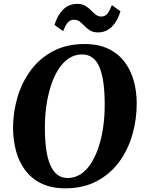

<svg xmlns="http://www.w3.org/2000/svg" viewBox="-20 -986 766 1016"><path d="M325 10.5Q251.5 10.5 199 -15.2Q146.5 -41 113.5 -85Q80.5 -129 65 -186.5Q49.5 -244 49 -307Q49 -392 72.5 -471.5Q96 -551 143.2 -614.5Q190.5 -678 261.5 -715.5Q332.5 -753 427.5 -753Q501.5 -753 554 -727.5Q606.5 -702 639.5 -658Q672.5 -614 688 -557.5Q703.5 -501 703.5 -439Q703.5 -353 680.2 -272.5Q657 -192 609.8 -128.2Q562.5 -64.5 491.5 -27Q420.5 10.5 325 10.5ZM337.5 -44Q376.5 -44 408 -65Q439.5 -86 463 -123.5Q486.5 -161 502.5 -210.2Q518.5 -259.5 526.5 -317Q534.5 -374.5 534 -435.5Q534 -497.5 527.5 -546Q521 -594.5 507.2 -628.5Q493.5 -662.5 470.5 -680.2Q447.5 -698 414 -698Q375.5 -698 344 -677Q312.5 -656 289 -619Q265.5 -582 249.5 -532.8Q233.5 -483.5 225.5 -427Q217.5 -370.5 217.5 -310.5Q217.5 -247.5 224.2 -198Q231 -148.5 245.5 -114.2Q260 -80 282.8 -62Q305.5 -44 337.5 -44ZM499 -814.5Q473.5 -814.5 456.8 -824.8Q440 -835 427.5 -848.2Q415 -861.5 402.2 -871.5Q389.5 -881.5 372 -881.5Q349 -881.5 336.5 -864.2Q324 -847 314 -821.5L268.5 -854Q283.5 -905.5 314.2 -935.5Q345 -965.5 387.5 -965.5Q414 -965.5 431 -955.5Q448 -945.5 461 -932.2Q474 -919 486.2 -909Q498.5 -899 515 -898.5Q537.5 -898 550 -915.8Q562.5 -933.5 572 -959L617.5 -926.5Q602.5 -875 572 -844.8Q541.5 -814.5 499 -814.5Z"/></svg>

Font: Merriweather 36pt ExtraBold
Style: Italic
Weight: 800
Italic angle: -7.8°
Version: Version 2.101